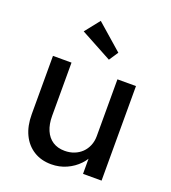

<svg xmlns="http://www.w3.org/2000/svg" viewBox="-143 -887 891 1002"><g transform="rotate(20 302.5 -386.0)"><path d="M256 10Q200 10 158.5 -16Q117 -42 94.5 -89Q72 -136 72 -201V-525H175V-229Q175 -183 189.5 -149.5Q204 -116 231.5 -98Q259 -80 298 -80Q327 -80 351 -89.5Q375 -99 392.5 -116Q410 -133 420 -157Q430 -181 430 -209V-525H533V0H430V-110L448 -122Q436 -85 407.5 -55Q379 -25 340 -7.5Q301 10 256 10ZM353 -606 179 -700 244 -782 387 -657Z"/></g></svg>

Font: Lexend Medium
Style: Regular
Weight: 500
Designer: Bonnie Shaver-Troup, Thomas Jockin
Foundry: Lexend
Version: Version 1.005